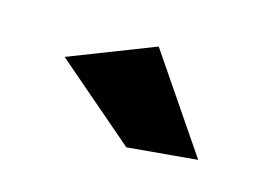

<svg xmlns="http://www.w3.org/2000/svg" viewBox="-40 -831 424 296"><g transform="rotate(15 172.5 -683.5)"><path d="M184 -765 288 -612 176 -602 48 -712Z"/></g></svg>

Font: Argentum Sans SemiBold
Style: Regular
Weight: 600
Designer: Julieta Ulanovsky (Modified by Cristiano Sobral)
Foundry: Julieta Ulanovsky
Version: Version 5.001;November 22, 2018;FontCreator 11.5.0.2425 64-b